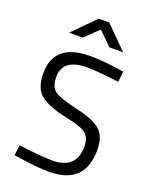

<svg xmlns="http://www.w3.org/2000/svg" viewBox="-169 -1013 879 1112"><g transform="rotate(20 271.0 -457.0)"><path d="M276 -635Q126 -635 126 -522Q126 -459 160.5 -435.5Q195 -412 300.5 -388.5Q406 -365 450 -327.5Q494 -290 494 -204Q494 9 273 9Q200 9 90 -8L54 -13L62 -77Q198 -59 269 -59Q417 -59 417 -198Q417 -254 384.5 -278.5Q352 -303 263 -320Q146 -345 97 -384.5Q48 -424 48 -517Q48 -703 271 -703Q344 -703 446 -688L480 -683L473 -618Q334 -635 276 -635ZM108 -788 242 -923H307L441 -788H357L275 -868L192 -788Z"/></g></svg>

Font: TitilliumWeb-Regular
Style: Regular
Weight: 400
Version: Version 1.001;PS 57.000;hotconv 1.0.70;makeotf.lib2.5.55311